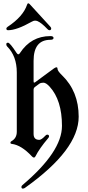

<svg xmlns="http://www.w3.org/2000/svg" viewBox="-20 -920 518 1133"><path d="M17.1 0ZM17.6 -751Q17.6 -756.8 24.9 -761.7Q116.7 -822.3 140.1 -893.1Q142.6 -900.4 146.7 -900.4Q150.9 -900.4 155.3 -895.5L276.9 -762.7Q282.2 -756.8 282.2 -752Q282.2 -741.7 271.5 -741.7Q266.1 -741.7 259.8 -748.5Q224.6 -785.6 201.2 -795.4Q193.8 -798.3 186.3 -798.3Q178.7 -798.3 167.5 -792Q78.6 -741.7 27.8 -741.7Q17.6 -741.7 17.6 -751ZM17.1 -658.7Q17.1 -668 27.3 -668Q38.6 -668 77.6 -607.9Q83 -599.6 88.1 -599.6Q93.3 -599.6 97.7 -606.9Q163.1 -707 277.3 -707Q295.9 -707 295.9 -696Q295.9 -685.1 277.3 -685.1Q178.2 -685.1 178.2 -561V-440.9Q178.2 -432.6 181.4 -432.6Q184.6 -432.6 188 -435.1L295.9 -514.6Q307.1 -522.9 313.2 -522.9Q319.3 -522.9 319.3 -514.2Q319.3 -501.5 346.2 -475.6Q444.3 -380.4 444.3 -231.4Q444.3 -36.6 127.4 188.5Q122.1 192.9 114.3 192.9Q106.4 192.9 106.4 182.6Q106.4 177.2 112.8 171.9Q345.7 -24.9 345.7 -177Q345.7 -329.1 272.9 -408.7Q251.5 -432.1 236.1 -432.1Q220.7 -432.1 211.9 -425.8L186 -406.7Q178.2 -400.9 178.2 -390.1V-129.9Q178.2 -94.7 211.9 -94.7Q224.6 -94.7 247.1 -118.7Q253.4 -125.5 258.3 -125.5Q269.5 -125.5 269.5 -115.2Q269.5 -110.8 263.7 -104Q212.9 -44.4 189 2.9Q185.5 9.8 180.2 9.8Q174.8 9.8 168.5 2.9Q106 -64 49.8 -70.8Q41.5 -71.8 41.5 -77.6Q41.5 -83.5 46.9 -86.4Q79.1 -104 79.1 -142.6V-492.2Q79.1 -588.9 22.5 -645.5Q17.1 -650.9 17.1 -658.7Z"/></svg>

Font: UnifrakturMaguntia
Style: Book
Weight: 400
Designer: j. 'mach' wust, Gerrit Ansmann, Georg Duffner, based on a font by Peter Wiegel, original typeface by Carl Albert Fahrenw
Version: Version 2017-03-19